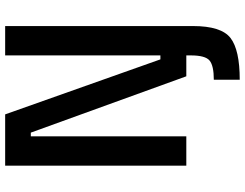

<svg xmlns="http://www.w3.org/2000/svg" viewBox="-120 -604 927 726"><g transform="rotate(-90 343.0 -241.5)"><path d="M79 0V-685H273L481 -98H496V-685H607V25Q607 132 562 167Q517 202 404 202V104Q457 104 476.5 88Q496 72 496 17V0H417L204 -588H190V0Z"/></g></svg>

Font: TitilliumWebSemiBold
Style: Bold
Weight: 600
Version: Version 1.001;PS 57.000;hotconv 1.0.70;makeotf.lib2.5.55311